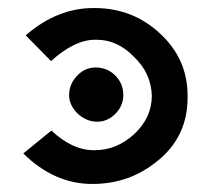

<svg xmlns="http://www.w3.org/2000/svg" viewBox="-20 -457 539 478"><path d="M218 -437Q312 -436 379 -373Q447 -310 447 -219Q447 -217 447 -214Q447 -117 373 -57L374 -58Q304 1 210 1Q115 1 38 -75L108 -132Q160 -83 214 -83Q243 -83 267.5 -93Q292 -103 314 -123Q358 -164 358 -219Q356 -275 314 -315Q273 -358 221 -358Q218 -358 216 -358Q166 -358 107 -305L44 -369Q122 -437 213 -437Q215 -437 218 -437ZM152 -220Q152 -247 171.5 -268Q191 -289 218 -289Q247 -289 267 -269Q287 -249 287 -220Q287 -194 267.5 -174Q248 -154 222 -154Q208 -154 195.5 -159.5Q183 -165 173.5 -174Q164 -183 158 -195Q152 -207 152 -220Z"/></svg>

Font: New Athena Unicode
Style: Bold
Weight: 700
Designer: J. Rusten 1997; rev. by R. Hancock 2001, 2002, rev. by D. Mastronarde 2002-2021
Foundry: Society for Classical Studies (formerly American Philological Association)
Version: Version 5.008